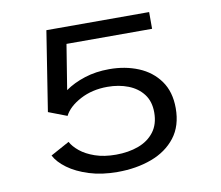

<svg xmlns="http://www.w3.org/2000/svg" viewBox="-78 -794 1032 898"><g transform="rotate(-10 437.5 -344.5)"><path d="M225 -288 137.5 -321.5 197 -700H685V-620.5H278.5L244 -407Q283.5 -435 337 -452.2Q390.5 -469.5 454.5 -469.5Q530 -469.5 592.5 -443.8Q655 -418 692.2 -366Q729.5 -314 729.5 -236Q729.5 -152 687 -97.2Q644.5 -42.5 572.2 -15.8Q500 11 410.5 11Q335.5 11 276 -7.8Q216.5 -26.5 176.2 -56Q136 -85.5 119 -118.5L208.5 -167.5Q220.5 -144.5 248 -122Q275.5 -99.5 318 -84.8Q360.5 -70 417 -70Q476.5 -70 524 -87.5Q571.5 -105 599.2 -141.5Q627 -178 627 -234Q627 -286 600.8 -320.5Q574.5 -355 530.2 -372.2Q486 -389.5 431.5 -389.5Q359 -389.5 302.5 -359.5Q246 -329.5 225 -288Z"/></g></svg>

Font: Trispace SemiExpanded
Style: Regular
Weight: 400
Width: 6
Designer: Tyler Finck
Foundry: Etcetera Type Company
Version: Version 1.210; ttfautohint (v1.8.3)